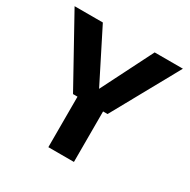

<svg xmlns="http://www.w3.org/2000/svg" viewBox="-159 -853 989 1001"><g transform="rotate(30 336.0 -352.5)"><path d="M232 -304 10 -705H180L355 -358H317L492 -705H662L440 -304ZM259 0V-351H413V0Z"/></g></svg>

Font: TikTok Sans 24pt
Style: Bold
Weight: 700
Version: Version 4.000